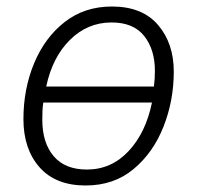

<svg xmlns="http://www.w3.org/2000/svg" viewBox="-20 -561 604 590"><path d="M243 9Q330 9 390.5 -41.5Q451 -92 482.5 -172Q514 -252 514 -341Q514 -428 465.5 -484.5Q417 -541 324 -541Q240 -541 179 -493.5Q118 -446 85 -367Q52 -288 52 -195Q52 -103 101.5 -47Q151 9 243 9ZM122 -295Q141 -385 195 -438.5Q249 -492 323 -492Q390 -492 423 -450.5Q456 -409 456 -343Q456 -319 453 -295ZM247 -40Q180 -40 145 -81Q110 -122 110 -193Q110 -206 110.5 -219.5Q111 -233 113 -246H447Q428 -153 375 -96.5Q322 -40 247 -40Z"/></svg>

Font: Noto Sans UI Light
Style: Italic
Weight: 300
Italic angle: -12°
Designer: Monotype Design Team
Foundry: Monotype Imaging Inc.
Version: Version 1.901